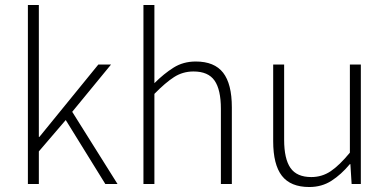

<svg xmlns="http://www.w3.org/2000/svg" viewBox="-20 -739 1561 771"><path d="M92 0V-719H136V-189H138L375 -480H426L270 -290L452 0H403L244 -257L136 -131V0Z M556 0V-719H600V-405Q638 -443 677 -467.5Q716 -492 766 -492Q841 -492 876 -447Q911 -402 911 -308V0H867V-302Q867 -379 841.5 -415.5Q816 -452 757 -452Q714 -452 679 -429.5Q644 -407 600 -362V0Z M1222 12Q1147 12 1112 -33Q1077 -78 1077 -172V-480H1121V-178Q1121 -101 1146.5 -64.5Q1172 -28 1230 -28Q1273 -28 1308 -51.5Q1343 -75 1385 -126V-480H1429V0H1392L1387 -80H1385Q1350 -38 1311 -13Q1272 12 1222 12Z"/></svg>

Font: Giro Light
Style: Regular
Weight: 300
Designer: Paul D. Hunt
Foundry: Adobe Systems Incorporated
Version: Version 1.000;PS 1.0;hotconv 1.0.88;makeotf.lib2.5.647800